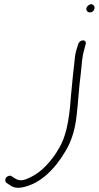

<svg xmlns="http://www.w3.org/2000/svg" viewBox="-20 -714 470 913"><path d="M10 155 28 167C43 178 61 181 81 178C175 162 246 83 293 2C323 -48 338 -105 345 -170C352 -233 356 -303 364 -363C370 -409 368 -436 381 -480L387 -503C391 -512 385 -522 376 -522C364 -522 357 -516 352 -505L345 -482C340 -466 336 -448 335 -429C329 -379 323 -319 318 -264C312 -186 304 -81 261 -10C229 47 180 103 125 129C100 141 77 150 54 136L35 124C32 121 28 121 23 122C4 126 1 147 10 155ZM391 -676C388 -664 397 -655 408 -655C418 -655 427 -662 429 -672C432 -683 424 -694 413 -694C405 -694 393 -684 391 -676Z"/></svg>

Font: Stray Cat
Style: ExtObl
Weight: 400
Version: Version 1.0